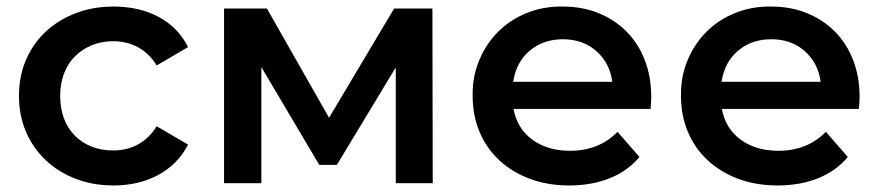

<svg xmlns="http://www.w3.org/2000/svg" viewBox="-20 -560 2701 587"><path d="M38 -267Q38 -327 59.5 -377Q81 -427 119.5 -463Q158 -499 211 -519.5Q264 -540 327 -540Q406 -540 465.5 -508Q525 -476 555 -416L459 -360Q436 -397 402 -415.5Q368 -434 326 -434Q291 -434 261.5 -422Q232 -410 210 -388.5Q188 -367 176 -336Q164 -305 164 -267Q164 -191 209 -145Q255 -100 326 -100Q368 -100 402 -118.5Q436 -137 459 -174L555 -118Q524 -58 464.5 -25.5Q405 7 327 7Q264 7 211 -13.5Q158 -34 119.5 -70.5Q81 -107 59.5 -157Q38 -207 38 -267Z M1190 0V-354L1010 -56H956L779 -355V0H665V-534H796L986 -200L1185 -534H1302L1303 0Z M1969 -227H1550Q1561 -167 1607.5 -133Q1654 -99 1723 -99Q1811 -99 1868 -157L1935 -80Q1899 -37 1844 -15Q1789 7 1720 7Q1654 7 1599.5 -13.5Q1545 -34 1506 -70.5Q1467 -107 1446 -157Q1425 -207 1425 -267Q1424 -325 1445 -375.5Q1466 -426 1503 -463Q1540 -500 1591 -520.5Q1642 -541 1701 -540Q1760 -540 1809.5 -520Q1859 -500 1895 -464Q1931 -428 1951 -377Q1971 -326 1971 -264Q1971 -257 1970.5 -248Q1970 -239 1969 -227ZM1549 -310H1852Q1844 -368 1803 -404Q1762 -440 1701 -440Q1641 -440 1599.5 -405Q1558 -370 1549 -310Z M2606 -227H2187Q2198 -167 2244.5 -133Q2291 -99 2360 -99Q2448 -99 2505 -157L2572 -80Q2536 -37 2481 -15Q2426 7 2357 7Q2291 7 2236.5 -13.5Q2182 -34 2143 -70.5Q2104 -107 2083 -157Q2062 -207 2062 -267Q2061 -325 2082 -375.5Q2103 -426 2140 -463Q2177 -500 2228 -520.5Q2279 -541 2338 -540Q2397 -540 2446.5 -520Q2496 -500 2532 -464Q2568 -428 2588 -377Q2608 -326 2608 -264Q2608 -257 2607.5 -248Q2607 -239 2606 -227ZM2186 -310H2489Q2481 -368 2440 -404Q2399 -440 2338 -440Q2278 -440 2236.5 -405Q2195 -370 2186 -310Z"/></svg>

Font: CMG Sans SemiBold
Style: Regular
Weight: 600
Designer: Julieta Ulanovsky
Foundry: Julieta Ulanovsky
Version: Version 7.200